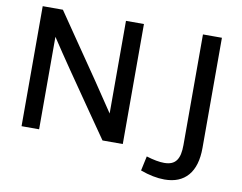

<svg xmlns="http://www.w3.org/2000/svg" viewBox="-90 -834 1409 1120"><g transform="rotate(10 615.0 -274.5)"><path d="M75.2 0V-710.9H194.8L313 -538.1Q388.7 -428.2 451.4 -336.2Q514.2 -244.1 568.4 -162.1V-710.9H674.8V0H554.7Q532.7 -31.2 503.2 -74.2Q473.6 -117.2 435.5 -171.9Q359.4 -281.7 296.4 -373.5Q233.4 -465.3 179.2 -547.9V0ZM949.7 161.6Q884.3 161.6 806.6 133.3L825.2 46.9Q888.2 66.4 931.2 66.4Q957 66.4 974.9 58.8Q992.7 51.3 1003.7 35.9Q1014.6 20.5 1019.5 -2.2Q1024.4 -24.9 1024.4 -55.7V-710.9H1136.7V-58.6Q1136.7 49.3 1088.4 105.5Q1040 161.6 949.7 161.6Z"/></g></svg>

Font: Ride Light
Style: Bold
Weight: 600
Version: Version 3.000